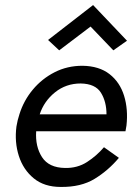

<svg xmlns="http://www.w3.org/2000/svg" viewBox="-20 -730 540 759"><path d="M338 -625 214 -531 170 -572 348 -710 482 -569 428 -531ZM450 -106Q408 -56 354 -23Q300 10 220 9Q155 9 113.5 -25Q72 -59 54.5 -113.5Q37 -168 45 -230Q49 -255 57 -279Q74 -333 110 -376Q146 -419 196 -444.5Q246 -470 306 -470Q372 -469 413 -437Q454 -405 470.5 -351.5Q487 -298 480 -234Q479 -228 478 -222.5Q477 -217 476 -211H123Q119 -151 146 -109Q173 -67 237 -66Q286 -65 324 -89.5Q362 -114 391 -148ZM299 -400Q241 -400 197.5 -365Q154 -330 137 -278H401Q401 -328 379 -363.5Q357 -399 299 -400Z"/></svg>

Font: Jost*
Style: Italic
Weight: 400
Italic angle: -10°
Version: Version 3.7